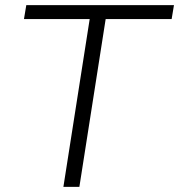

<svg xmlns="http://www.w3.org/2000/svg" viewBox="-20 -725 695 745"><path d="M226 0 328 -651H73L82 -705H655L646 -651H390L288 0Z"/></svg>

Font: Mulish Light
Style: Italic
Weight: 300
Italic angle: -9°
Designer: Vernon Adams
Foundry: Vernon Adams
Version: Version 3.603; ttfautohint (v1.8.3)